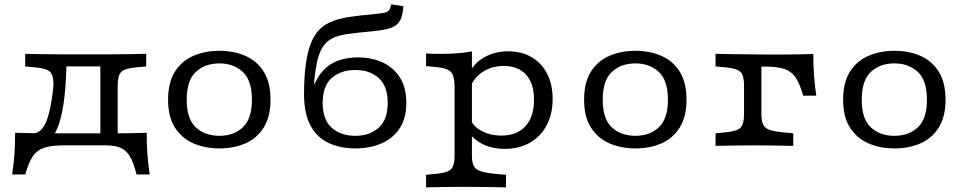

<svg xmlns="http://www.w3.org/2000/svg" viewBox="-20 -655 4343 862"><path d="M264.3 -2.4Q210.9 -2.4 178.7 8.2Q146.5 18.8 127.4 46.7Q108.4 74.6 93.5 128.2H34.6Q41.8 79.5 44.9 35.1Q48 -9.3 48 -58.9Q82.6 -58 116.4 -57.2Q150.2 -56.5 184.8 -56.5H264.3H452V-2.4ZM109.9 11.3 121.4 -54.8Q137.9 -54.8 152.5 -62.8Q167.1 -70.8 179.8 -92.9Q192.5 -115.1 202.7 -158.1Q213 -201 220 -271.9Q220.9 -316.4 205 -332Q189.2 -347.6 140.5 -352.3L93 -356.9V-413.4Q130 -412.6 168.7 -411.8Q207.3 -411 259.9 -411H262.2H468.6H469.4Q522 -411 560.7 -411.8Q599.4 -412.6 636.4 -413.4V-356.9L588.9 -352.3Q540.1 -347.6 524.3 -332Q508.4 -316.4 508.4 -271.9V-206.7H430.5V-367.9L445.4 -356.9H263L278.4 -362.6Q276 -261.2 265.5 -190.1Q255 -118.9 235.3 -74.3Q215.7 -29.6 184.6 -9.2Q153.6 11.3 109.9 11.3ZM430.5 -2.4V-206.7H508.4V-2.4ZM430.5 -2.4 431.3 -10.5 440.7 -56.5H455.1H507.7Q540.8 -56.5 573.5 -57.2Q606.2 -58 638.6 -58.9Q638.5 -9.3 641.7 35.1Q644.8 79.5 651.9 128.2H593.1Q579.7 74.6 562.9 46.7Q546 18.8 520.5 8.2Q495 -2.4 455.1 -2.4Z M965 11.3Q900.4 11.3 848.3 -11.4Q796.2 -34.2 765.4 -82.2Q734.6 -130.3 734.6 -207.4Q734.6 -284.5 765.1 -332.9Q795.5 -381.4 848 -404.1Q900.4 -426.9 965 -426.9Q1030.3 -426.9 1082 -404.1Q1133.6 -381.4 1164.1 -332.9Q1194.5 -284.5 1194.5 -207.4Q1194.5 -131 1164.1 -82.6Q1133.6 -34.2 1082 -11.4Q1030.3 11.3 965 11.3ZM965 -45.2Q1028.8 -45.2 1069.8 -83.1Q1110.9 -121 1110.9 -207.4Q1110.9 -294.1 1069.8 -332.2Q1028.8 -370.4 965 -370.4Q900.3 -370.4 859.3 -332.2Q818.3 -294.1 818.3 -207.4Q818.3 -121 859.3 -83.1Q900.3 -45.2 965 -45.2Z M1574.7 11.3Q1508.8 11.3 1456.8 -12.5Q1404.7 -36.3 1374.9 -89.8Q1345.1 -143.2 1345.1 -232Q1345.1 -310 1352.9 -366.5Q1360.6 -422.9 1376.4 -462.2Q1392.2 -501.4 1416.5 -524.9Q1440.1 -547.7 1477 -561.4Q1513.8 -575 1566.2 -581.4Q1582.3 -583.8 1599.2 -585.5Q1616 -587.1 1633.9 -589.1Q1651.7 -591.2 1669.4 -592.7Q1696.6 -595.9 1709.6 -599.1Q1722.5 -602.3 1727.9 -610.6Q1733.3 -619 1736.6 -635.5L1791 -627.1Q1788.4 -587.6 1777.4 -565.4Q1766.5 -543.2 1741.1 -532.4Q1715.6 -521.7 1668.1 -516.2Q1644.2 -513.9 1624.8 -511.9Q1605.4 -509.9 1589 -508.3Q1572.6 -506.7 1556.1 -504.4Q1512 -499.6 1482.4 -487.8Q1452.8 -475.9 1434.4 -451.9Q1415.9 -428 1405.6 -385.9Q1395.3 -343.8 1389.7 -278.7H1406.1L1385.9 -261.3Q1403.3 -308.8 1431.2 -338.8Q1459.1 -368.7 1498.4 -383Q1537.6 -397.3 1586.9 -397.3Q1649.3 -397.3 1698.1 -374.6Q1746.9 -351.9 1775.6 -306.8Q1804.2 -261.8 1804.2 -193Q1804.2 -124.3 1774.3 -78.8Q1744.4 -33.4 1692.3 -11Q1640.3 11.3 1574.7 11.3ZM1574.7 -45.2Q1638.9 -45.2 1679.7 -81.1Q1720.6 -117.1 1720.6 -193Q1720.6 -268.8 1680.1 -304.8Q1639.6 -340.8 1575.4 -340.8Q1510.5 -340.8 1469.6 -305.2Q1428.7 -269.6 1428.7 -193Q1428.7 -117.1 1469.7 -81.1Q1510.6 -45.2 1574.7 -45.2Z M2059.8 183.9Q2007.2 183.9 1968.5 184.7Q1929.8 185.5 1892.9 186.3V129.8L1940.3 125.2Q1989.1 120.5 2004.9 104.5Q2020.8 88.6 2020.8 44.8V-206.7H2098.7V44.8Q2098.7 74.2 2107 90.2Q2115.2 106.1 2137.8 113.7Q2160.4 121.2 2201.6 125.1L2251.6 129.8V186.3Q2223.5 185.5 2194.5 185.1Q2165.4 184.7 2132.9 184.3Q2100.4 183.9 2059.8 183.9ZM2261.3 -424.7Q2321.9 -424.7 2366.7 -398.4Q2411.6 -372.1 2436.3 -324.1Q2461.1 -276.1 2461.1 -210.8Q2461.1 -143 2434.3 -92.6Q2407.5 -42.2 2359.1 -14.4Q2310.8 13.5 2245.7 13.5Q2193.3 13.5 2152 -5.6Q2110.8 -24.7 2083.7 -60.7L2094.9 -112.2Q2111 -82.2 2147.7 -64.2Q2184.3 -46.2 2230.1 -46.2Q2300.3 -46.2 2338.9 -88.2Q2377.4 -130.2 2377.4 -207.2Q2377.4 -280.2 2342.1 -319.5Q2306.7 -358.8 2241.5 -358.8Q2189 -358.8 2148.7 -333.2Q2108.4 -307.5 2090.2 -261.5L2083.4 -319.2Q2104.2 -368.8 2152.2 -396.7Q2200.2 -424.7 2261.3 -424.7ZM2020.8 -206.7V-265.3Q2020.8 -313.8 2004.9 -331.4Q1989.1 -349 1940.3 -353.7L1892.9 -358.4V-414.8Q1904.7 -414 1921.6 -413.6Q1938.5 -413.2 1959.6 -413.2Q1998.8 -413.2 2035.4 -416Q2072 -418.8 2098.7 -424.4V-414.8V-206.7Z M2832.7 11.3Q2768.2 11.3 2716.1 -11.4Q2664 -34.2 2633.2 -82.2Q2602.4 -130.3 2602.4 -207.4Q2602.4 -284.5 2632.8 -332.9Q2663.2 -381.4 2715.7 -404.1Q2768.2 -426.9 2832.7 -426.9Q2898.1 -426.9 2949.7 -404.1Q3001.4 -381.4 3031.8 -332.9Q3062.2 -284.5 3062.2 -207.4Q3062.2 -131 3031.8 -82.6Q3001.4 -34.2 2949.7 -11.4Q2898.1 11.3 2832.7 11.3ZM2832.7 -45.2Q2896.5 -45.2 2937.6 -83.1Q2978.6 -121 2978.6 -207.4Q2978.6 -294.1 2937.6 -332.2Q2896.5 -370.4 2832.7 -370.4Q2768.1 -370.4 2727 -332.2Q2686 -294.1 2686 -207.4Q2686 -121 2727 -83.1Q2768.1 -45.2 2832.7 -45.2Z M3320.4 -206.7V-271.9Q3320.4 -316.4 3304.5 -332Q3288.7 -347.6 3239.9 -352.3L3192.5 -356.9V-413.4Q3229.4 -412.6 3268.1 -411.8Q3306.8 -411 3359.4 -411L3398.4 -365.6V-206.7ZM3359.4 -356.1V-411L3415 -410.2H3494.5Q3529.2 -410.2 3563 -410.9Q3596.8 -411.7 3631.4 -412.6Q3631.3 -363 3634.5 -318.6Q3637.6 -274.2 3644.7 -225.5H3585.9Q3571.1 -279.1 3552 -307Q3532.9 -334.9 3501 -345.5Q3469.2 -356.1 3415 -356.1ZM3359.4 -2.4Q3306.8 -2.4 3268.1 -1.6Q3229.4 -0.8 3192.5 0V-56.5L3239.9 -61.1Q3288.7 -65.8 3304.5 -81.8Q3320.4 -97.7 3320.4 -141.5V-206.7H3398.4V-141.5Q3398.4 -112.1 3406.2 -95.7Q3414.1 -79.4 3434.4 -72.3Q3454.8 -65.1 3492.3 -61.2L3541.5 -56.5V0Q3515.1 -0.8 3487.6 -1.2Q3460.2 -1.6 3428.9 -2Q3397.6 -2.4 3359.4 -2.4Z M3995.6 11.3Q3931.1 11.3 3879 -11.4Q3826.9 -34.2 3796.1 -82.2Q3765.3 -130.3 3765.3 -207.4Q3765.3 -284.5 3795.7 -332.9Q3826.1 -381.4 3878.6 -404.1Q3931.1 -426.9 3995.6 -426.9Q4061 -426.9 4112.6 -404.1Q4164.3 -381.4 4194.7 -332.9Q4225.1 -284.5 4225.1 -207.4Q4225.1 -131 4194.7 -82.6Q4164.3 -34.2 4112.6 -11.4Q4061 11.3 3995.6 11.3ZM3995.6 -45.2Q4059.4 -45.2 4100.5 -83.1Q4141.5 -121 4141.5 -207.4Q4141.5 -294.1 4100.5 -332.2Q4059.4 -370.4 3995.6 -370.4Q3931 -370.4 3889.9 -332.2Q3848.9 -294.1 3848.9 -207.4Q3848.9 -121 3889.9 -83.1Q3931 -45.2 3995.6 -45.2Z"/></svg>

Font: Playfair 5pt SemiExpanded Light
Style: Regular
Weight: 300
Width: 6
Designer: Claus Eggers Sørensen
Foundry: Claus Eggers Sørensen
Version: Version 2.203